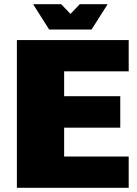

<svg xmlns="http://www.w3.org/2000/svg" viewBox="-20 -890 650 910"><path d="M590 -552H284V-434H550V-285H284V-148H590V0H60V-700H590ZM490 -870 414 -750H213L137 -870H270L314 -824L358 -870Z"/></svg>

Font: Fivo Sans Black
Style: Regular
Weight: 900
Designer: Alexander Slobzheninov
Foundry: Alexander Slobzheninov
Version: 1.0